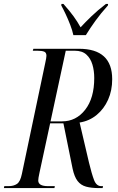

<svg xmlns="http://www.w3.org/2000/svg" viewBox="-47 -964 603 984"><path d="M-27 0 -25 -10H-3Q23 -10 40 -21.5Q57 -33 65 -72L185 -642Q191 -669 191 -678Q191 -695 179 -699.5Q167 -704 145 -704H121L124 -714H358Q528 -714 528 -558Q528 -500 507 -453Q486 -406 448.5 -375Q411 -344 361 -336L409 -131Q423 -73 435 -41.5Q447 -10 472 -10H481L479 0H461Q421 0 394 -7.5Q367 -15 350.5 -36.5Q334 -58 325 -100L278 -332H210L155 -77Q149 -50 149 -39Q149 -10 199 -10H234L232 0ZM271 -342Q343 -342 389.5 -401.5Q436 -461 436 -564Q436 -602 426.5 -633.5Q417 -665 395.5 -684.5Q374 -704 336 -704H290L212 -342ZM329 -784Q324 -808 313 -836.5Q302 -865 289.5 -891.5Q277 -918 267 -936L268 -944H278Q310 -908 330 -880.5Q350 -853 366 -824Q389 -849 420.5 -879.5Q452 -910 496 -944H507L506 -936Q470 -896 442.5 -858Q415 -820 393 -784Z"/></svg>

Font: Noto Serif Display ExtraCondensed
Style: Italic
Weight: 400
Width: 2
Italic angle: -12°
Designer: Monotype Design Team
Foundry: Monotype Imaging Inc.
Version: Version 2.009